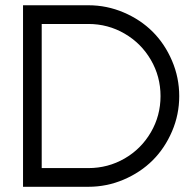

<svg xmlns="http://www.w3.org/2000/svg" viewBox="-20 -717 753 737"><path d="M68.4 0V-696.8H319.3Q390.1 -696.8 454.8 -669.2Q519.5 -641.6 566.2 -595Q612.8 -548.3 640.4 -483.6Q668 -418.9 668 -348.1Q668 -277.3 640.4 -212.9Q612.8 -148.4 566.2 -101.8Q519.5 -55.2 454.8 -27.6Q390.1 0 319.3 0ZM319.3 -625H140.1V-71.8H319.3Q394.5 -71.8 458.3 -108.6Q522 -145.5 559.1 -209.2Q596.2 -272.9 596.2 -348.1Q596.2 -423.3 559.1 -487.1Q522 -550.8 458.3 -587.9Q394.5 -625 319.3 -625Z"/></svg>

Font: Basically A Sans Serif
Style: Regular
Weight: 400
Designer: Hyung-Suk Kim
Foundry: Mental Design
Version: 1.000